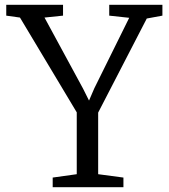

<svg xmlns="http://www.w3.org/2000/svg" viewBox="-20 -778 701 798"><path d="M299 -54V-311L63 -705L6 -713V-758H242V-713L165 -705L325 -410L350 -360L372 -411L517 -704L434 -713V-758H655V-713L590 -701L388 -310V-54L493 -40V0H199V-40Z"/></svg>

Font: Martel
Style: Regular
Weight: 400
Designer: Dan Reynolds
Foundry: Dan Reynolds
Version: Version 1.001; ttfautohint (v1.1) -l 5 -r 5 -G 72 -x 0 -D la